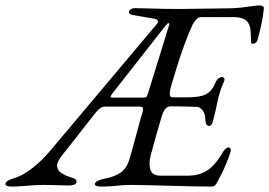

<svg xmlns="http://www.w3.org/2000/svg" viewBox="-82 -681 990 706"><path d="M-38 5Q-50 5 -56.5 2.5Q-63 0 -62 -6Q-60 -13 -50.5 -18Q-41 -23 -24 -28Q2 -36 37 -63Q72 -90 102 -126L495 -593Q501 -600 498 -605.5Q495 -611 481 -613L405 -626Q392 -629 392 -637Q392 -642 398.5 -646.5Q405 -651 413 -651Q433 -651 460 -650Q487 -649 518.5 -648.5Q550 -648 581 -648Q616 -648 656.5 -649Q697 -650 735 -650Q778 -650 804 -653Q830 -656 846 -658.5Q862 -661 874 -661Q879 -661 884 -658.5Q889 -656 888 -648Q886 -623 879 -591Q872 -559 866 -538Q863 -527 858 -523.5Q853 -520 848 -520Q843 -520 842 -522.5Q841 -525 841 -530Q841 -547 839.5 -565.5Q838 -584 833 -593Q826 -607 811.5 -612.5Q797 -618 780 -618H658Q647 -618 639.5 -609.5Q632 -601 627 -592Q613 -563 597 -519.5Q581 -476 568 -433.5Q555 -391 547 -364Q541 -342 542.5 -332.5Q544 -323 552 -323Q586 -323 607.5 -323Q629 -323 647 -326Q662 -328 672.5 -333Q683 -338 690 -345Q698 -353 703 -362Q708 -371 712 -381Q716 -389 722.5 -393.5Q729 -398 735 -398Q739 -398 742 -393.5Q745 -389 742 -382Q725 -344 718 -308.5Q711 -273 701 -235Q699 -228 695.5 -223Q692 -218 687 -218Q678 -218 675.5 -227Q673 -236 673 -241Q673 -264 662.5 -276Q652 -288 641 -288Q613 -289 592 -289.5Q571 -290 545 -290Q535 -290 527 -282Q519 -274 512 -251Q501 -215 493 -185.5Q485 -156 473 -113Q464 -82 470.5 -58.5Q477 -35 508 -35H605Q634 -35 654.5 -42Q675 -49 691 -62Q705 -74 716.5 -89.5Q728 -105 739 -124Q743 -130 748 -134.5Q753 -139 758 -139Q764 -139 766 -133.5Q768 -128 766 -123Q758 -99 750 -79.5Q742 -60 734 -44Q726 -28 717 -12Q714 -6 709.5 -0.5Q705 5 698 5Q659 5 619 4Q579 3 540 2Q501 1 465.5 0Q430 -1 399 -1Q378 -1 363 0.5Q348 2 331.5 3.5Q315 5 290 5Q278 5 272 2.5Q266 0 267 -6Q271 -18 303 -24Q340 -31 362.5 -47Q385 -63 395 -99Q407 -140 420 -189.5Q433 -239 443 -271Q445 -279 443.5 -284Q442 -289 428 -289H304Q294 -289 285.5 -282.5Q277 -276 269 -266Q251 -243 232.5 -219.5Q214 -196 193.5 -169.5Q173 -143 148 -112Q126 -85 128 -69Q130 -53 144.5 -44Q159 -35 175 -30Q190 -26 195.5 -21.5Q201 -17 199 -10Q198 -4 189.5 -1.5Q181 1 169 1Q156 1 131.5 0Q107 -1 81 -1Q50 -1 17.5 2Q-15 5 -38 5ZM337 -322H443Q454 -322 456 -324Q458 -326 462 -337L539 -586Q541 -591 540.5 -593.5Q540 -596 538 -596Q534 -596 527 -587L331 -337Q324 -327 324.5 -324.5Q325 -322 337 -322Z"/></svg>

Font: EB Garamond
Style: Italic
Weight: 400
Italic angle: -17.2°
Designer: Georg Duffner and Octavio Pardo
Foundry: Georg Duffner
Version: Version 1.001